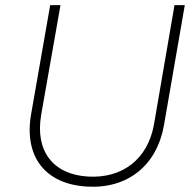

<svg xmlns="http://www.w3.org/2000/svg" viewBox="-20 -720 759 746"><path d="M319 5C475 14 589 -76 617 -233L698 -700H658L578 -235C554 -103 457 -26 322 -34C185 -42 116 -134 140 -274L215 -700H175L101 -277C72 -111 156 -4 319 5Z"/></svg>

Font: Fixel Display ExtraLight
Style: Italic
Weight: 200
Italic angle: -10°
Designer: AlfaBravo + MacPaw
Foundry: Kyrylo Tkachov, Marchela Mozhyna, Serhii Makarenko, Maria Weinstein, Zakhar Kryvoshyya
Version: Version 1.210;Glyphs 3.2 (3217)